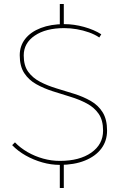

<svg xmlns="http://www.w3.org/2000/svg" viewBox="-20 -824 633 963"><path d="M280 -804H300V-687H280ZM280 -11H300V119H280ZM478 -636Q456 -651 426.5 -661.5Q397 -672 365 -677.5Q333 -683 302 -683Q210 -683 154.5 -645.5Q99 -608 99 -546Q99 -495 121.5 -464Q144 -433 181.5 -413.5Q219 -394 264 -380.5Q309 -367 353.5 -353Q398 -339 435.5 -317.5Q473 -296 495 -260.5Q517 -225 517 -169Q517 -117 488 -78.5Q459 -40 405.5 -18.5Q352 3 280 3Q236 3 192 -9.5Q148 -22 109 -44Q70 -66 41 -96L55 -110Q82 -82 118.5 -61Q155 -40 196.5 -28.5Q238 -17 280 -17Q379 -17 438 -58.5Q497 -100 497 -169Q497 -221 475 -253Q453 -285 415.5 -305Q378 -325 333.5 -338.5Q289 -352 244 -366.5Q199 -381 161.5 -402Q124 -423 101.5 -457.5Q79 -492 79 -547Q79 -594 106.5 -629Q134 -664 184.5 -683.5Q235 -703 302 -703Q351 -703 401.5 -689Q452 -675 488 -652Z"/></svg>

Font: Alexandria Thin
Style: Regular
Weight: 250
Designer: Mohamed Gaber
Foundry: Kief Type Foundry
Version: Version 5.100